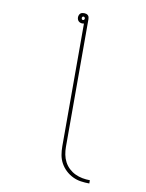

<svg xmlns="http://www.w3.org/2000/svg" viewBox="-98 -803 795 1046"><g transform="rotate(10 300.0 -280.5)"><path d="M470 174Q446 174 422.5 170.5Q399 167 377.5 156.5Q356 146 338.5 129.5Q321 113 309.5 92Q298 71 294 47.5Q290 24 290 0V-679Q288 -679 285.5 -678.5Q283 -678 281 -678Q275 -678 269.5 -680Q264 -682 260 -686Q256 -690 254 -695.5Q252 -701 252 -707Q252 -712 254 -718Q256 -724 260 -728Q264 -732 269.5 -733.5Q275 -735 281 -735Q287 -735 292.5 -733.5Q298 -732 302.5 -728Q307 -724 308.5 -718Q310 -712 310 -707V0Q310 21 314 42Q318 63 328 82Q338 101 353.5 115.5Q369 130 388 139Q407 148 428 152Q449 156 470 156ZM281 -697Q285 -697 287.5 -700Q290 -703 290 -707Q290 -710 287.5 -713Q285 -716 281 -716Q277 -716 275 -713Q273 -710 273 -707Q273 -703 275 -700Q277 -697 281 -697Z"/></g></svg>

Font: Iosevka Curly Slab ThEx
Style: Regular
Weight: 100
Width: 7
Monospace: yes
Designer: Belleve Invis
Foundry: Belleve Invis
Version: Version 11.1.0; ttfautohint (v1.8.3)